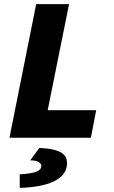

<svg xmlns="http://www.w3.org/2000/svg" viewBox="-20 -670 554 934"><path d="M26 0H422L448 -134H212L316 -650H156ZM76 244C207 240 306 206 306 124C306 85 282 54 171 50L127 110C170 110 181 126 181 138C181 160 153 174 76 178Z"/></svg>

Font: Source Sans Pro Black
Style: Italic
Weight: 900
Italic angle: -11°
Designer: Paul D. Hunt
Foundry: Adobe Systems Incorporated
Version: Version 3.006;hotconv 1.0.111;makeotfexe 2.5.65597